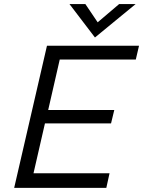

<svg xmlns="http://www.w3.org/2000/svg" viewBox="-20 -912 695 932"><path d="M440.9 -730 317.4 -892.1H394.5L454.1 -803.7L558.1 -892.1H638.2ZM48.8 0 208 -689.9H654.8L639.2 -623H270L213.9 -377.9H534.7L519 -313H198.2L142.6 -70.8H511.7L496.1 0Z"/></svg>

Font: HK Grotesk Italic
Style: Regular
Weight: 400
Italic angle: -13°
Designer: Alfredo Marco Pradil and Stefan Peev
Foundry: Hanken Design Co.
Version: Version 1.000;PS 001.000;hotconv 1.0.88;makeotf.lib2.5.64775